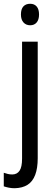

<svg xmlns="http://www.w3.org/2000/svg" viewBox="-46 -758 291 1018"><path d="M32 240Q15 240 0.5 237Q-14 234 -26 230V158Q-15 162 -4 164.5Q7 167 19 167Q44 167 57.5 147.5Q71 128 71 83V-537H154V81Q154 134 140.5 169.5Q127 205 100 222Q73 239 32 240ZM65 -681Q65 -710 78 -724Q91 -738 114 -738Q136 -738 148.5 -723.5Q161 -709 161 -681Q161 -654 148.5 -639Q136 -624 114 -624Q92 -624 78.5 -639Q65 -654 65 -681Z"/></svg>

Font: Noto Sans Arabic Condensed
Style: Regular
Weight: 400
Width: 3
Designer: Monotype Design Team, Nadine Chahine, Nizar Qandah and Khaled Hosny
Foundry: Monotype Imaging Inc.
Version: Version 2.012